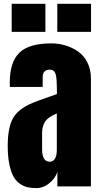

<svg xmlns="http://www.w3.org/2000/svg" viewBox="-20 -966 530 995"><path d="M40.5 -800.8V-946.3H215.3V-800.8ZM276.9 -800.8V-946.3H451.7V-800.8ZM20 -210Q20 -307.1 48.8 -356Q73.7 -397.9 135.3 -426.8Q166.5 -441.4 274.9 -478.5Q274.9 -479 274.9 -480Q274.9 -495.6 274.7 -505.4Q274.4 -515.1 274.2 -527.3Q273.9 -539.6 273.4 -546.9Q272.9 -554.2 272 -563Q271 -571.8 269.8 -576.4Q268.6 -581.1 266.4 -586.7Q264.2 -592.3 261.5 -595.2Q258.8 -598.1 255.4 -600.6Q252 -603 247.3 -604Q242.7 -605 237.3 -605Q201.2 -605 201.2 -564.9V-515.6H31.2Q30.8 -523.9 30.8 -539.6Q30.8 -644 80.3 -692.6Q129.9 -741.2 246.1 -741.2Q283.7 -741.2 318.8 -730.7Q354 -720.2 384.3 -699.5Q414.6 -678.7 432.9 -642.1Q451.2 -605.5 451.2 -558.1V0H277.3V-76.2Q268.6 -43.9 236.8 -17.6Q205.1 8.8 168.5 8.8Q142.1 8.8 122.1 4.2Q102.1 -0.5 82 -14.6Q62 -28.8 49.1 -52.5Q36.1 -76.2 28.1 -116Q20 -155.8 20 -210ZM198.2 -278.3Q198.2 -278.3 198.2 -192.9Q198.2 -127.9 237.3 -127.9Q248 -127.9 255.9 -133.8Q263.7 -139.6 267.6 -148.9Q271.5 -158.2 272.9 -167Q274.4 -175.8 274.4 -185.1V-377.9Q229.5 -359.9 213.9 -335.7Q198.2 -311.5 198.2 -278.3Z"/></svg>

Font: Anton
Style: Regular
Weight: 400
Foundry: vernon adams
Version: Version 1.000